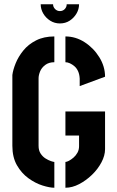

<svg xmlns="http://www.w3.org/2000/svg" viewBox="-20 -876 549 901"><path d="M261 -766Q236 -766 215.5 -779Q195 -792 183 -812.5Q171 -833 171 -856H229Q229 -843 238.5 -833.5Q248 -824 261 -824Q275 -824 284 -833.5Q293 -843 293 -856H351Q351 -833 339 -812.5Q327 -792 307 -779Q287 -766 261 -766ZM235 5Q213 5 179.5 -5.5Q146 -16 113.5 -39.5Q81 -63 59.5 -100.5Q38 -138 38 -192V-524Q41 -548 53.5 -579Q66 -610 89.5 -639Q113 -668 149.5 -686.5Q186 -705 235 -705V-584Q209 -584 192 -571Q175 -558 168 -540.5Q161 -523 161 -508V-192Q161 -170 170.5 -155.5Q180 -141 193.5 -132.5Q207 -124 219 -120Q231 -116 235 -116ZM287 5V-116Q293 -116 303.5 -121.5Q314 -127 325 -136.5Q336 -146 343.5 -159.5Q351 -173 351 -190V-240H287V-353H473V-176Q473 -146 456 -114Q439 -82 411.5 -55.5Q384 -29 351.5 -12Q319 5 287 5ZM354 -472V-507Q353 -527 346.5 -541.5Q340 -556 329.5 -565Q319 -574 308 -579Q297 -584 287 -584V-705Q335 -705 377 -678Q419 -651 446 -607.5Q473 -564 473 -516Z"/></svg>

Font: Stick No Bills
Style: Bold
Weight: 700
Version: Version 2.000